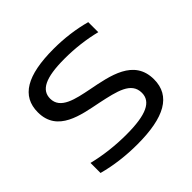

<svg xmlns="http://www.w3.org/2000/svg" viewBox="-137 -642 784 784"><g transform="rotate(-45 255.5 -250.0)"><path d="M246 -221C330 -203 397 -189 397 -127C397 -76 347 -51 232 -51C170 -51 106 -58 46 -73V-15C105 1 169 9 235 9C391 9 471 -35 471 -131C471 -248 354 -268 257 -287C187 -301 115 -315 115 -375C115 -424 160 -449 272 -449C331 -449 391 -442 446 -428V-486C391 -501 332 -509 269 -509C115 -509 40 -465 40 -371C40 -256 157 -239 246 -221Z"/></g></svg>

Font: LT Wave Light
Style: Regular
Weight: 300
Designer: Daniel Lyons
Version: Version 2.5 (Glyphs App)